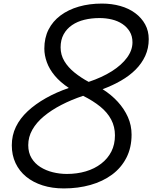

<svg xmlns="http://www.w3.org/2000/svg" viewBox="-20 -1035 852 1074"><path d="M337 19Q272 19 218.5 2Q165 -15 126.5 -46.5Q88 -78 67 -122.5Q46 -167 46 -222Q46 -278 69 -325.5Q92 -373 135 -413Q178 -453 236.5 -486Q295 -519 365 -543Q317 -575 286.5 -611.5Q256 -648 242 -687Q228 -726 228 -763Q228 -823 251.5 -869.5Q275 -916 318.5 -948.5Q362 -981 421 -998Q480 -1015 550 -1015Q605 -1015 653 -1001.5Q701 -988 736.5 -961.5Q772 -935 792 -898.5Q812 -862 812 -816Q812 -765 792.5 -722.5Q773 -680 738.5 -645.5Q704 -611 657 -584Q610 -557 554 -536Q603 -505 639 -465.5Q675 -426 695.5 -380Q716 -334 716 -282Q716 -209 687 -152.5Q658 -96 606.5 -58Q555 -20 486 -0.5Q417 19 337 19ZM354 -62Q411 -62 460 -76.5Q509 -91 546 -119.5Q583 -148 603 -187.5Q623 -227 623 -278Q623 -326 602 -366Q581 -406 541 -438.5Q501 -471 445 -499Q379 -477 323 -448Q267 -419 225.5 -384.5Q184 -350 161 -309.5Q138 -269 138 -223Q138 -181 156.5 -150.5Q175 -120 206 -100.5Q237 -81 275.5 -71.5Q314 -62 354 -62ZM476 -577Q551 -602 605.5 -636.5Q660 -671 690.5 -712.5Q721 -754 721 -798Q721 -833 705.5 -858.5Q690 -884 664.5 -901Q639 -918 606 -926Q573 -934 537 -934Q492 -934 452.5 -924.5Q413 -915 383 -894.5Q353 -874 336 -843Q319 -812 319 -770Q319 -728 340 -693Q361 -658 397 -629Q433 -600 476 -577Z"/></svg>

Font: Playwrite AU QLD
Style: Regular
Weight: 400
Designer: Veronika Burian, José Scaglione
Foundry: TypeTogether
Version: Version 1.002